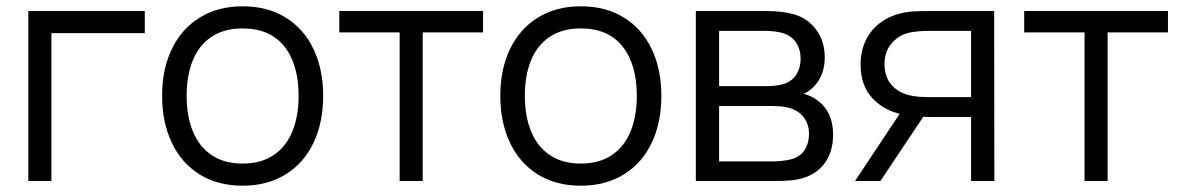

<svg xmlns="http://www.w3.org/2000/svg" viewBox="-20 -575 3756 610"><path d="M70 -540H440V-469.7H143.3V0H70Z M495 -270.7Q495 -355.2 526.1 -419.6Q557.2 -484 615.1 -519.5Q673 -555 750.7 -555Q830.2 -555 887.9 -519.1Q945.7 -483.2 976.2 -418.8Q1006.7 -354.5 1006.7 -270.7Q1006.7 -185.7 975.9 -121.1Q945.2 -56.5 887.2 -20.8Q829.3 15 750.7 15Q671.5 15 613.8 -21.1Q556.2 -57.2 525.6 -121.9Q495 -186.7 495 -270.7ZM928.7 -270.7Q928.7 -370.5 883.2 -427.6Q837.7 -484.7 750.7 -484.7Q691.5 -484.7 651.8 -457.8Q612 -431 592.5 -383Q573 -335 573 -270.7Q573 -205 593.2 -156.5Q613.5 -108 653.2 -81.7Q693 -55.3 750.7 -55.3Q809.2 -55.3 849.1 -82.1Q889 -108.8 908.8 -157.4Q928.7 -206 928.7 -270.7Z M1249.7 -472H1058V-540H1514.7V-472H1323V0H1249.7Z M1569.5 -270.7Q1569.5 -355.2 1600.6 -419.6Q1631.7 -484 1689.6 -519.5Q1747.5 -555 1825.2 -555Q1904.7 -555 1962.4 -519.1Q2020.2 -483.2 2050.7 -418.8Q2081.2 -354.5 2081.2 -270.7Q2081.2 -185.7 2050.4 -121.1Q2019.7 -56.5 1961.8 -20.8Q1903.8 15 1825.2 15Q1746 15 1688.3 -21.1Q1630.7 -57.2 1600.1 -121.9Q1569.5 -186.7 1569.5 -270.7ZM2003.2 -270.7Q2003.2 -370.5 1957.7 -427.6Q1912.2 -484.7 1825.2 -484.7Q1766 -484.7 1726.2 -457.8Q1686.5 -431 1667 -383Q1647.5 -335 1647.5 -270.7Q1647.5 -205 1667.8 -156.5Q1688 -108 1727.8 -81.7Q1767.5 -55.3 1825.2 -55.3Q1883.7 -55.3 1923.6 -82.1Q1963.5 -108.8 1983.3 -157.4Q2003.2 -206 2003.2 -270.7Z M2190.7 -540H2413Q2463.5 -540 2499.7 -530.3Q2545.7 -517.7 2573 -480.8Q2600.3 -444 2600.3 -392.3Q2600.3 -364 2591.7 -341.2Q2583 -318.5 2567 -301.3Q2552.7 -285.5 2533 -276.7Q2549 -273.7 2567.7 -262.3Q2596.5 -245.2 2611.6 -216.3Q2626.7 -187.5 2626.7 -147Q2626.7 -92.7 2600.6 -57.2Q2574.5 -21.7 2529 -8.7Q2510.8 -3.3 2489.5 -1.7Q2468.2 0 2442 0H2190.7ZM2493.3 -69Q2521.8 -76.2 2536.1 -98.2Q2550.3 -120.2 2550.3 -149Q2550.3 -184.2 2529.7 -206.9Q2509 -229.7 2474.3 -235Q2459.3 -238.3 2428 -238.3H2264.7V-62.3H2438.7Q2450.2 -62.3 2465.9 -64.1Q2481.7 -65.8 2493.3 -69ZM2473 -309.3Q2497.8 -318 2510.8 -339.5Q2523.7 -361 2523.7 -388.3Q2523.7 -417.2 2509.9 -438.6Q2496.2 -460 2470.7 -468.7Q2446.3 -477 2405.7 -477H2264.7V-301.3H2415.7Q2430.3 -301.3 2446 -303.2Q2461.7 -305.2 2473 -309.3Z M3065.2 -203.3H2938.8Q2892.5 -203.3 2850.5 -210.7Q2789.8 -222.2 2752 -262.6Q2714.2 -303 2714.2 -369.7Q2714.2 -413.2 2730.8 -446.9Q2747.3 -480.7 2775.8 -502.1Q2804.3 -523.5 2840.5 -532.3Q2861.7 -537.5 2883.4 -538.8Q2905.2 -540 2932.2 -540H3138.5L3139.2 0H3065.2ZM2847.2 -226.7H2928.5L2777.2 0H2696.5ZM3065.2 -266.3V-477H2935.2Q2887.5 -477 2861.2 -469.3Q2832.2 -460.7 2811.2 -435.5Q2790.2 -410.3 2790.2 -370.7Q2790.2 -331.7 2811.4 -306.6Q2832.7 -281.5 2867.8 -272.7Q2883.7 -268.8 2900 -267.6Q2916.3 -266.3 2935.2 -266.3Z M3425.7 -472H3234V-540H3690.7V-472H3499V0H3425.7Z"/></svg>

Font: Tap Sans
Style: Regular
Weight: 400
Designer: Tap Payments
Foundry: Tap Payments
Version: Version 1.001;Glyphs 3.1.2 (3151)